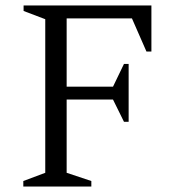

<svg xmlns="http://www.w3.org/2000/svg" viewBox="-20 -680 642 700"><path d="M65 0V-20L145 -50V-610L66 -640V-660H532V-492H514L461 -613H223V-364H392L432 -447H449V-236H432L392 -317H223V-50L313 -20V0Z"/></svg>

Font: Spectral SC Light
Style: Regular
Weight: 300
Designer: Jean-Baptiste Levee
Foundry: Production Type
Version: Version 2.001